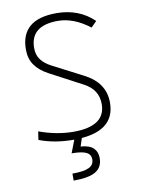

<svg xmlns="http://www.w3.org/2000/svg" viewBox="-100 -770 786 1072"><g transform="rotate(-10 293.0 -234.0)"><path d="M269 9.8Q161.6 9.8 74.7 -23.4L81.5 -70.8Q182.1 -34.2 276.9 -34.2Q457.5 -34.2 457.5 -159.7Q457.5 -241.2 380.4 -282.2L193.4 -381.3Q144 -407.7 118.7 -444.1Q93.3 -480.5 93.3 -532.2Q93.3 -703.1 295.9 -703.1Q423.3 -703.1 507.8 -621.6L476.1 -589.8Q385.7 -659.2 296.4 -659.2Q140.1 -659.2 140.1 -532.2Q140.1 -493.7 159.7 -467Q179.2 -440.4 217.3 -420.4L391.1 -330.6Q504.4 -272 504.4 -159.7Q504.4 9.8 269 9.8ZM229 234.4V194.8Q293.9 194.8 323 180.7Q352.1 166.5 352.1 135.3Q352.1 107.4 326.7 95Q301.3 82.5 244.1 82.5L285.2 -23.9L319.8 -5.9L300.3 53.7Q349.6 57.1 371.8 78.4Q394 99.6 394 135.3Q394 187 355 210.7Q315.9 234.4 229 234.4Z"/></g></svg>

Font: Cascadia Code NF ExtraLight
Style: Regular
Weight: 200
Monospace: yes
Designer: Aaron Bell
Foundry: Saja Typeworks
Version: Version 2404.023; ttfautohint (v1.8.4)